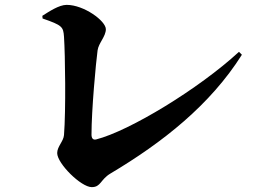

<svg xmlns="http://www.w3.org/2000/svg" viewBox="-20 -750 1040 789"><path d="M357 19C395 19 392 -12 434 -37C649 -165 844 -319 974 -525L962 -537C797 -385 512 -212 375 -177C362 -174 356 -182 356 -197C356 -297 374 -492 381 -543C385 -573 415 -600 415 -630C415 -664 325 -730 254 -730C222 -730 181 -702 154 -685L155 -674C236 -646 240 -640 243 -599C248 -524 251 -296 243 -195C241 -169 215 -148 215 -121C215 -78 313 19 357 19Z"/></svg>

Font: GenKiMin2 TW H
Style: Regular
Weight: 900
Version: Version 2.100;PS 2.1;hotconv 16.6.51;makeotf.lib2.5.65220 DE